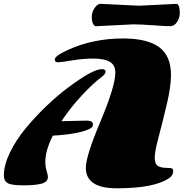

<svg xmlns="http://www.w3.org/2000/svg" viewBox="-37 -972 975 1011"><path d="M577.6 19.5Q415 19.5 415 -88.4Q415 -149.9 492.7 -334.2Q570.3 -518.6 570.3 -589.8Q570.3 -629.9 540.8 -646.7Q511.2 -663.6 455.3 -663.6Q399.4 -663.6 341.8 -653.8Q284.2 -644 267.8 -644Q251.5 -644 251.5 -658.7Q251.5 -677.7 320.3 -709Q452.6 -769.5 611.8 -769.5Q737.8 -769.5 800.5 -724.1Q863.3 -678.7 863.3 -576.7Q863.3 -516.1 841.8 -425Q820.3 -334 799.1 -253.9Q777.8 -173.8 777.8 -144Q777.8 -114.3 789.1 -102.5Q803.2 -87.9 843.8 -87.9Q868.7 -87.9 871.8 -82.5Q875 -77.1 875 -71.3Q875 -48.8 854.5 -34.7Q776.9 19.5 577.6 19.5ZM293.5 -334 418.5 -336.9Q452.6 -336.9 452.6 -316.9Q452.6 -302.7 436.5 -294.4Q379.9 -265.6 241.2 -257.8Q201.7 -179.7 201.7 -120.6Q201.7 -94.2 208.5 -72Q215.3 -49.8 215.3 -40Q215.3 -14.2 182.6 -5.1Q149.9 3.9 86.7 3.9Q23.4 3.9 3.4 -7.6Q-16.6 -19 -16.6 -48.3Q-16.6 -103 15.4 -168.9Q47.4 -234.9 97.2 -295.2Q147 -355.5 207.5 -413.6Q268.1 -471.7 325.2 -513.7Q452.1 -607.9 498 -607.9Q519 -607.9 519 -595.2Q519 -582.5 498.5 -566.9Q455.1 -535.2 394.5 -470.2Q334 -405.3 286.6 -334ZM664.6 -843.8 468.3 -834Q459.5 -834 452.9 -846.9Q446.3 -859.9 446.3 -883.5Q446.3 -907.2 460.9 -929.4Q475.6 -951.7 492.7 -951.7L695.8 -941.9L892.6 -951.7Q900.4 -951.7 905 -938.7Q909.7 -925.8 909.7 -902.1Q909.7 -878.4 895.3 -856.2Q880.9 -834 858.2 -834Q835.4 -834 769.5 -838.9Q703.6 -843.8 664.6 -843.8Z"/></svg>

Font: Sonsie One
Style: Regular
Weight: 400
Designer: Riccardo De Franceschi
Foundry: Sorkin Type Co
Version: Version 1.003